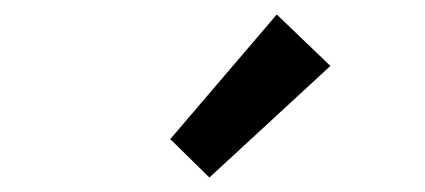

<svg xmlns="http://www.w3.org/2000/svg" viewBox="-20 -818 587 265"><path d="M215 -626 269 -573 436 -727 362 -798Z"/></svg>

Font: Cambridge Sans Medium
Style: Regular
Weight: 500
Version: Version 2.020;PS 002.020;hotconv 1.0.88;makeotf.lib2.5.64775